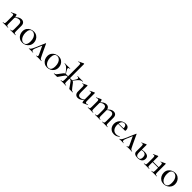

<svg xmlns="http://www.w3.org/2000/svg" viewBox="601 -2795 4878 4878"><g transform="rotate(45 3040.5 -356.0)"><path d="M312 -12Q337 -12 349.5 -17.5Q362 -23 366.5 -37.5Q371 -52 371 -81V-238Q371 -296 350 -323Q329 -350 283 -350Q248 -350 212.5 -329Q177 -308 152 -273L148 -285Q232 -399 324 -399Q379 -399 409.5 -366.5Q440 -334 440 -276V-81Q440 -52 444.5 -37.5Q449 -23 461.5 -17.5Q474 -12 500 -12Q503 -12 503 -6Q503 0 500 0Q476 0 461 -1L406 -2L351 -1Q336 0 312 0Q309 0 309 -6Q309 -12 312 -12ZM43 -12Q68 -12 80.5 -17.5Q93 -23 97.5 -37.5Q102 -52 102 -81V-276Q102 -309 94.5 -323.5Q87 -338 69 -338Q52 -338 16 -324H14Q11 -324 9.5 -329Q8 -334 11 -335L134 -394L140 -395Q150 -395 160.5 -371.5Q171 -348 171 -310V-81Q171 -52 175.5 -37.5Q180 -23 192.5 -17.5Q205 -12 231 -12Q234 -12 234 -6Q234 0 231 0Q207 0 192 -1L137 -2L81 -1Q67 0 43 0Q40 0 40 -6Q40 -12 43 -12Z M555 -198Q555 -263 587 -308.5Q619 -354 669 -376.5Q719 -399 771 -399Q830 -399 875 -370Q920 -341 944 -293.5Q968 -246 968 -193Q968 -132 938.5 -85Q909 -38 860 -12.5Q811 13 753 13Q694 13 649 -15.5Q604 -44 579.5 -92.5Q555 -141 555 -198ZM886 -163Q886 -228 866.5 -277Q847 -326 813 -352.5Q779 -379 737 -379Q688 -379 661.5 -341.5Q635 -304 635 -231Q635 -168 654 -116.5Q673 -65 706.5 -35.5Q740 -6 782 -6Q832 -6 859 -45Q886 -84 886 -163Z M984 -12Q1002 -12 1022.5 -37.5Q1043 -63 1073 -132L1189 -401Q1191 -405 1195 -405Q1199 -405 1201 -401L1325 -137Q1352 -79 1365.5 -55Q1379 -31 1393 -21.5Q1407 -12 1430 -12Q1435 -12 1435 -6Q1435 0 1430 0Q1413 0 1379 -2Q1345 -4 1329 -4Q1314 -4 1284 -2Q1254 0 1241 0Q1237 0 1237 -6Q1237 -12 1241 -12Q1282 -12 1282 -41Q1282 -58 1269 -84L1164 -307L1194 -352L1096 -123Q1078 -81 1078 -55Q1078 -12 1126 -12Q1131 -12 1131 -6Q1131 0 1126 0Q1115 0 1095 -2Q1075 -4 1057 -4Q1036 -4 1016 -2Q998 0 984 0Q979 0 979 -6Q979 -12 984 -12Z M1447 -198Q1447 -263 1479 -308.5Q1511 -354 1561 -376.5Q1611 -399 1663 -399Q1722 -399 1767 -370Q1812 -341 1836 -293.5Q1860 -246 1860 -193Q1860 -132 1830.5 -85Q1801 -38 1752 -12.5Q1703 13 1645 13Q1586 13 1541 -15.5Q1496 -44 1471.5 -92.5Q1447 -141 1447 -198ZM1778 -163Q1778 -228 1758.5 -277Q1739 -326 1705 -352.5Q1671 -379 1629 -379Q1580 -379 1553.5 -341.5Q1527 -304 1527 -231Q1527 -168 1546 -116.5Q1565 -65 1598.5 -35.5Q1632 -6 1674 -6Q1724 -6 1751 -45Q1778 -84 1778 -163Z M2123 -12Q2150 -12 2162.5 -17Q2175 -22 2179.5 -36.5Q2184 -51 2184 -81V-595Q2184 -631 2177 -646.5Q2170 -662 2153 -662Q2136 -662 2110 -649H2109Q2105 -649 2102.5 -654Q2100 -659 2104 -661L2238 -725H2240Q2244 -725 2248 -721.5Q2252 -718 2252 -715V-81Q2252 -50 2256.5 -36Q2261 -22 2273.5 -17Q2286 -12 2313 -12Q2315 -12 2315 -6Q2315 0 2313 0Q2286 0 2271 -1L2217 -2L2165 -1Q2149 0 2123 0Q2121 0 2121 -6Q2121 -12 2123 -12ZM1880 -12Q1911 -13 1928.5 -27.5Q1946 -42 1971 -78Q1994 -110 1999 -116Q2034 -164 2048.5 -180.5Q2063 -197 2079.5 -204Q2096 -211 2125 -211Q2136 -211 2184 -209L2215 -207L2214 -189Q2182 -191 2175 -191Q2153 -191 2139.5 -184Q2126 -177 2113.5 -160.5Q2101 -144 2067 -96Q2032 -49 2018 -25Q2005 -6 2002 -3Q1999 0 1991 0H1880Q1878 0 1878 -6Q1878 -12 1880 -12ZM1892 -374Q1889 -374 1889 -380Q1889 -386 1892 -386Q1909 -386 1919 -385L1969 -384L2048 -385Q2060 -386 2084 -386Q2087 -386 2087 -380Q2087 -374 2084 -374Q2034 -374 2034 -342Q2034 -317 2067 -269L2111 -198L2106 -191L2047 -267Q2003 -324 1968 -349Q1933 -374 1892 -374ZM2368 -96Q2334 -144 2321.5 -160.5Q2309 -177 2295.5 -184Q2282 -191 2260 -191Q2253 -191 2221 -189L2220 -207L2251 -209Q2299 -211 2310 -211Q2339 -211 2355.5 -204Q2372 -197 2386.5 -180.5Q2401 -164 2436 -116L2465 -77Q2491 -41 2507.5 -27Q2524 -13 2555 -12Q2558 -12 2558 -6Q2558 0 2555 0H2444Q2436 0 2433 -3Q2430 -6 2413.5 -30.5Q2397 -55 2368 -96ZM2318 -198 2369 -269Q2402 -317 2402 -342Q2402 -374 2351 -374Q2349 -374 2349 -380Q2349 -386 2351 -386Q2375 -386 2389 -385L2467 -384L2516 -385Q2526 -386 2544 -386Q2547 -386 2547 -380Q2547 -374 2544 -374Q2503 -374 2468 -349Q2433 -324 2389 -267L2330 -191Z M2635 -114V-266Q2635 -303 2628 -320Q2621 -337 2605 -337Q2594 -337 2574 -328H2572Q2569 -328 2567.5 -333Q2566 -338 2569 -339L2687 -394L2691 -395Q2694 -395 2698.5 -392Q2703 -389 2703 -385V-152Q2703 -94 2723.5 -66.5Q2744 -39 2786 -39Q2821 -39 2857 -59.5Q2893 -80 2918 -115L2923 -104Q2839 9 2745 9Q2694 9 2664.5 -23.5Q2635 -56 2635 -114ZM3000 -46Q3015 -46 3049 -60H3050Q3054 -60 3056 -55.5Q3058 -51 3055 -49L2931 10L2927 11Q2917 11 2908 -13Q2899 -37 2899 -76V-266Q2899 -303 2892 -320Q2885 -337 2869 -337Q2858 -337 2837 -328H2835Q2832 -328 2831 -333Q2830 -338 2833 -339L2951 -394L2955 -395Q2959 -395 2963 -392Q2967 -389 2967 -385V-110Q2967 -76 2974.5 -61Q2982 -46 3000 -46Z M3616 -12Q3653 -12 3665 -25.5Q3677 -39 3677 -81V-235Q3677 -293 3657 -321Q3637 -349 3594 -349Q3561 -349 3526.5 -328Q3492 -307 3468 -272L3464 -284Q3505 -341 3546.5 -369Q3588 -397 3635 -397Q3688 -397 3716 -366Q3744 -335 3744 -274V-81Q3744 -39 3755.5 -25.5Q3767 -12 3804 -12Q3808 -12 3808 -6Q3808 0 3804 0Q3780 0 3766 -1L3710 -2L3655 -1Q3640 0 3616 0Q3614 0 3614 -6Q3614 -12 3616 -12ZM3357 -12Q3394 -12 3405.5 -25.5Q3417 -39 3417 -81V-235Q3417 -293 3397 -321Q3377 -349 3335 -349Q3301 -349 3267 -328Q3233 -307 3209 -272L3205 -284Q3285 -397 3375 -397Q3427 -397 3456 -367Q3485 -337 3485 -279V-81Q3485 -39 3496.5 -25.5Q3508 -12 3545 -12Q3548 -12 3548 -6Q3548 0 3545 0Q3521 0 3506 -1L3451 -2L3396 -1Q3381 0 3357 0Q3354 0 3354 -6Q3354 -12 3357 -12ZM3100 -12Q3125 -12 3137.5 -17.5Q3150 -23 3154.5 -37.5Q3159 -52 3159 -81V-276Q3159 -309 3151.5 -323.5Q3144 -338 3126 -338Q3109 -338 3073 -324H3071Q3068 -324 3066.5 -329Q3065 -334 3068 -335L3191 -394L3197 -395Q3207 -395 3217.5 -371.5Q3228 -348 3228 -310V-81Q3228 -52 3232.5 -37.5Q3237 -23 3249.5 -17.5Q3262 -12 3288 -12Q3291 -12 3291 -6Q3291 0 3288 0Q3264 0 3249 -1L3194 -2L3138 -1Q3124 0 3100 0Q3097 0 3097 -6Q3097 -12 3100 -12Z M3860 -181Q3860 -240 3888.5 -289Q3917 -338 3966 -366.5Q4015 -395 4075 -395Q4134 -395 4165 -365.5Q4196 -336 4196 -281Q4196 -253 4184 -253H4115Q4119 -312 4099.5 -343.5Q4080 -375 4041 -375Q3992 -375 3964.5 -333.5Q3937 -292 3937 -220Q3937 -132 3977.5 -80Q4018 -28 4093 -28Q4122 -28 4143 -35.5Q4164 -43 4192 -59H4193Q4196 -59 4198.5 -55.5Q4201 -52 4199 -49Q4163 -17 4127 -2.5Q4091 12 4049 12Q3990 12 3947 -14.5Q3904 -41 3882 -85.5Q3860 -130 3860 -181ZM3913 -267 4137 -271V-253L3914 -252Z M4236 -12Q4254 -12 4274.5 -37.5Q4295 -63 4325 -132L4441 -401Q4443 -405 4447 -405Q4451 -405 4453 -401L4577 -137Q4604 -79 4617.5 -55Q4631 -31 4645 -21.5Q4659 -12 4682 -12Q4687 -12 4687 -6Q4687 0 4682 0Q4665 0 4631 -2Q4597 -4 4581 -4Q4566 -4 4536 -2Q4506 0 4493 0Q4489 0 4489 -6Q4489 -12 4493 -12Q4534 -12 4534 -41Q4534 -58 4521 -84L4416 -307L4446 -352L4348 -123Q4330 -81 4330 -55Q4330 -12 4378 -12Q4383 -12 4383 -6Q4383 0 4378 0Q4367 0 4347 -2Q4327 -4 4309 -4Q4288 -4 4268 -2Q4250 0 4236 0Q4231 0 4231 -6Q4231 -12 4236 -12Z M4759 -84V-266Q4759 -303 4752 -320Q4745 -337 4729 -337Q4721 -337 4698 -328H4696Q4693 -328 4691.5 -333Q4690 -338 4693 -339L4811 -394L4815 -395Q4818 -395 4822.5 -392Q4827 -389 4827 -385V-109Q4827 -57 4847.5 -29Q4868 -1 4910 -1Q4987 -1 4987 -97Q4987 -149 4962.5 -178.5Q4938 -208 4884 -208Q4841 -208 4803 -189L4797 -204Q4848 -227 4919 -227Q4991 -227 5026.5 -200Q5062 -173 5062 -118Q5062 -57 5019.5 -22Q4977 13 4896 13Q4829 13 4794 -11.5Q4759 -36 4759 -84Z M5384 -12Q5411 -12 5423.5 -17Q5436 -22 5440.5 -36.5Q5445 -51 5445 -81V-266Q5445 -303 5438 -320Q5431 -337 5415 -337Q5407 -337 5384 -328H5382Q5379 -328 5377.5 -333Q5376 -338 5379 -339L5497 -394L5501 -395Q5504 -395 5508.5 -392Q5513 -389 5513 -385V-81Q5513 -50 5517.5 -36Q5522 -22 5534 -17Q5546 -12 5573 -12Q5575 -12 5575 -6Q5575 0 5573 0Q5547 0 5533 -1L5480 -2L5425 -1Q5410 0 5384 0Q5381 0 5381 -6Q5381 -12 5384 -12ZM5115 -12Q5142 -12 5154.5 -17Q5167 -22 5171.5 -36.5Q5176 -51 5176 -81V-266Q5176 -303 5169 -320Q5162 -337 5146 -337Q5138 -337 5115 -328H5113Q5110 -328 5108.5 -333Q5107 -338 5110 -339L5228 -394L5232 -395Q5235 -395 5239.5 -392Q5244 -389 5244 -385V-81Q5244 -50 5248.5 -36Q5253 -22 5265 -17Q5277 -12 5304 -12Q5306 -12 5306 -6Q5306 0 5304 0Q5278 0 5264 -1L5211 -2L5157 -1Q5142 0 5115 0Q5112 0 5112 -6Q5112 -12 5115 -12ZM5208 -203H5477V-183H5208Z M5634 -198Q5634 -263 5666 -308.5Q5698 -354 5748 -376.5Q5798 -399 5850 -399Q5909 -399 5954 -370Q5999 -341 6023 -293.5Q6047 -246 6047 -193Q6047 -132 6017.5 -85Q5988 -38 5939 -12.5Q5890 13 5832 13Q5773 13 5728 -15.5Q5683 -44 5658.5 -92.5Q5634 -141 5634 -198ZM5965 -163Q5965 -228 5945.5 -277Q5926 -326 5892 -352.5Q5858 -379 5816 -379Q5767 -379 5740.5 -341.5Q5714 -304 5714 -231Q5714 -168 5733 -116.5Q5752 -65 5785.5 -35.5Q5819 -6 5861 -6Q5911 -6 5938 -45Q5965 -84 5965 -163Z"/></g></svg>

Font: Cormorant Infant Medium
Style: Regular
Weight: 500
Designer: Christian Thalmann (Catharsis Fonts)
Foundry: Catharsis Fonts
Version: Version 4.000